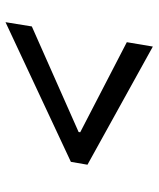

<svg xmlns="http://www.w3.org/2000/svg" viewBox="40 -626 565 684"><g transform="rotate(-90 322.0 -284.5)"><path d="M76.7 -254.9 86.9 -314 584.5 -546.9 569.3 -453.1 190.4 -285.2 193.8 -291 191.9 -277.3 189.5 -282.2 513.2 -114.7 497.6 -22Z"/></g></svg>

Font: Inter 24pt
Style: Italic
Weight: 400
Italic angle: -9.3988°
Designer: Rasmus Andersson
Foundry: rsms
Version: Version 4.001;git-66647c0bb